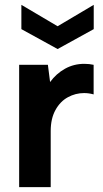

<svg xmlns="http://www.w3.org/2000/svg" viewBox="-20 -765 423 785"><path d="M58.3 -500H175.8L184.8 -429.5Q209.8 -464 245.8 -484Q281.8 -504 324.3 -504Q345.3 -504 362.8 -500V-379Q343.4 -384.5 323.8 -384.5Q288.8 -384.5 257.6 -367.5Q226.3 -350.6 206.8 -315.3Q187.3 -280.1 187.3 -229.1V0H58.3ZM67.4 -645.9V-745.2L215.5 -657.7L363.2 -745.2V-645.9L215.5 -564.5Z"/></svg>

Font: AF Albert Sans Medium
Style: Regular
Weight: 500
Designer: Andreas Rasmussen
Foundry: a.Foundry
Version: Version 1.300;Glyphs 3.2 (3231)